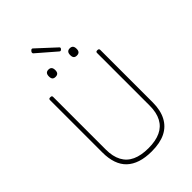

<svg xmlns="http://www.w3.org/2000/svg" viewBox="-363 -1429 1592 1592"><g transform="rotate(-45 433.0 -633.5)"><path d="M435 19Q361 19 305.5 1Q250 -17 213 -52Q176 -87 157.5 -140.5Q139 -194 139 -264V-879Q139 -887 143 -890.5Q147 -894 157 -894Q168 -894 172 -890.5Q176 -887 176 -879V-261Q176 -181 205 -126.5Q234 -72 291.5 -45.5Q349 -19 435 -19Q519 -19 576 -45.5Q633 -72 662 -126.5Q691 -181 691 -261V-879Q691 -887 695 -890.5Q699 -894 709 -894Q728 -894 728 -879V-264Q728 -171 694.5 -107.5Q661 -44 596.5 -12.5Q532 19 435 19ZM308 -982Q289 -982 280 -992Q271 -1002 271 -1024Q271 -1046 280.5 -1056.5Q290 -1067 308 -1067Q327 -1067 336.5 -1056.5Q346 -1046 346 -1024Q346 -1002 336.5 -992Q327 -982 308 -982ZM558 -982Q539 -982 530 -992Q521 -1002 521 -1024Q521 -1046 530.5 -1056.5Q540 -1067 558 -1067Q577 -1067 586.5 -1056.5Q596 -1046 596 -1024Q596 -1002 586.5 -992Q577 -982 558 -982ZM488 -1105Q485 -1105 483 -1106.5Q481 -1108 477 -1111L314 -1252Q312 -1255 311.5 -1257Q311 -1259 311 -1262Q311 -1267 314.5 -1272.5Q318 -1278 323 -1282Q328 -1286 333 -1286Q337 -1286 339.5 -1283.5Q342 -1281 346 -1278L503 -1133Q506 -1131 506.5 -1128Q507 -1125 507 -1123Q507 -1118 500.5 -1111.5Q494 -1105 488 -1105Z"/></g></svg>

Font: Playwrite HR Lijeva Thin
Style: Regular
Weight: 250
Designer: Veronika Burian, José Scaglione
Foundry: TypeTogether
Version: Version 1.002